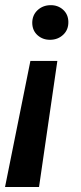

<svg xmlns="http://www.w3.org/2000/svg" viewBox="-35 -559 321 758"><path d="M-15.1 179.2 85 -318.4H191.4L119.1 179.2ZM234.9 -472.7Q235.4 -441.4 214.6 -421.9Q193.8 -402.3 163.6 -401.9Q134.3 -401.4 113.5 -419.7Q92.8 -438 92.3 -468.3Q92.3 -499 113 -518.6Q133.8 -538.1 164.1 -538.6Q193.4 -539.1 213.9 -520.8Q234.4 -502.4 234.9 -472.7Z"/></svg>

Font: Roboto SemiBold
Style: Italic
Weight: 600
Designer: Christian Robertson
Foundry: Google
Version: Version 3.009; 2024